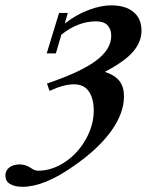

<svg xmlns="http://www.w3.org/2000/svg" viewBox="-141 -472 572 728"><path d="M-55.2 236.3Q-86.4 236.3 -103.5 225.3Q-120.6 214.4 -120.6 193.8Q-120.6 174.3 -105.5 162.8Q-90.3 151.4 -65.9 151.4Q-44.4 151.4 -23.9 165Q-9.8 175.3 3.9 175.3Q56.6 175.3 107.4 141.1Q154.8 108.9 184.6 55.7Q214.4 2.4 214.4 -52.7Q214.4 -98.6 195.8 -125.5Q177.2 -152.3 139.2 -152.3Q100.6 -152.3 46.9 -127.4L37.1 -155.3Q162.1 -197.3 221.4 -240.7Q280.8 -284.2 280.8 -336.4Q280.8 -361.8 266.4 -376.5Q252 -391.1 223.1 -391.1Q155.3 -391.1 91.8 -340.8L70.8 -269.5H36.1L83 -422.9H116.2L104.5 -382.8Q150.4 -418 196.5 -434.8Q242.7 -451.7 280.3 -451.7Q335 -451.7 365.2 -426.5Q395.5 -401.4 395.5 -355.5Q395.5 -313 363.5 -275.9Q331.5 -238.8 256.8 -199.7Q296.4 -186 312.7 -163.8Q329.1 -141.6 329.1 -107.4Q329.1 -42 279.5 26.4Q230 94.7 135.3 159.7Q25.4 236.3 -55.2 236.3Z"/></svg>

Font: Elstob 10pt
Style: Bold Italic
Weight: 700
Italic angle: -20°
Designer: Peter S. Baker
Version: Version 1.015